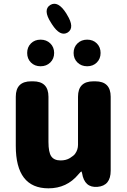

<svg xmlns="http://www.w3.org/2000/svg" viewBox="-20 -1012 694 1046"><path d="M244 14Q66 14 66 -217V-485Q66 -569 150 -569H160Q244 -569 244 -485V-239Q244 -182 259.5 -160Q275 -138 310 -138Q340 -138 361 -151Q382 -164 389 -174Q405 -196 405 -223V-485Q405 -569 489 -569H499Q583 -569 583 -485V-82Q583 0 511 6Q440 12 427 -69Q425 -78 423 -78Q421 -78 407 -62Q344 14 244 14ZM201 -651Q169 -651 148.5 -671.5Q128 -692 128 -723.5Q128 -755 148.5 -775.5Q169 -796 201 -796Q233 -796 254 -775.5Q275 -755 275 -723.5Q275 -692 254 -671.5Q233 -651 201 -651ZM455 -651Q423 -651 402 -671.5Q381 -692 381 -723.5Q381 -755 402 -775.5Q423 -796 455 -796Q487 -796 507.5 -775.5Q528 -755 528 -723.5Q528 -692 507.5 -671.5Q487 -651 455 -651ZM349 -835Q308 -810 263 -880L258 -888Q212 -959 254 -985Q296 -1010 341 -939L345 -932Q389 -861 349 -835Z"/></svg>

Font: Resource Han Rounded KR Heavy
Style: Regular
Weight: 900
Designer: Cyano Hao (round all glyphs); Ryoko NISHIZUKA 西塚涼子 (kana, bopomofo & ideographs); Paul D. Hunt (Latin, Greek & Cyrillic)
Foundry: Cyano Hao
Version: 0.990